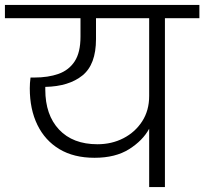

<svg xmlns="http://www.w3.org/2000/svg" viewBox="-49 -760 830 780"><path d="M335 -119Q251 -119 192.5 -154Q134 -189 103 -252.5Q72 -316 72 -401Q72 -422 75 -445H90Q147 -445 189 -460Q231 -475 254.5 -511Q278 -547 278 -611V-686H-29V-740H761V-686H621V0H557V-237Q531 -189 475.5 -154Q420 -119 335 -119ZM135 -396Q135 -293 191 -233.5Q247 -174 347 -174Q405 -174 452.5 -198.5Q500 -223 528.5 -267Q557 -311 557 -370V-686H341V-601Q341 -498 286 -453.5Q231 -409 135 -407Q135 -401 135 -396Z"/></svg>

Font: Poppins Light
Style: Regular
Weight: 300
Designer: Ninad Kale (Devanagari), Jonny Pinhorn (Latin)
Version: Version 5.002